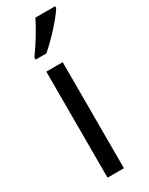

<svg xmlns="http://www.w3.org/2000/svg" viewBox="-202 -804 652 842"><g transform="rotate(-30 124.0 -383.0)"><path d="M248 -757V-766H148C126 -721 92 -666 57 -617V-606H111C154 -642 223 -716 248 -757ZM154 0V-537H71V0Z"/></g></svg>

Font: Noto Sans Myanmar UI Condensed
Style: Regular
Weight: 400
Width: 3
Designer: Monotype Design Team
Foundry: Monotype Imaging Inc.
Version: Version 2.103